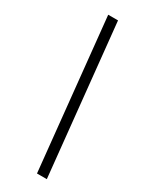

<svg xmlns="http://www.w3.org/2000/svg" viewBox="-224 -757 761 965"><g transform="rotate(30 156.5 -275.0)"><path d="M240 160 151 -710H94L183 160H240Z"/></g></svg>

Font: Source Serif 4 Variable
Style: Italic
Weight: 400
Italic angle: -12°
Designer: Frank Grießhammer
Foundry: Adobe Systems Incorporated
Version: Version 4.004;hotconv 1.0.116;makeotfexe 2.5.65601